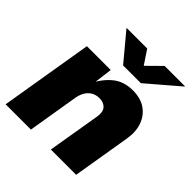

<svg xmlns="http://www.w3.org/2000/svg" viewBox="-205 -910 1054 1054"><g transform="rotate(45 322.0 -383.0)"><path d="M248.5 -294.9 199.7 0H3.4L93.3 -541H278.3L260.3 -400.9L249 -407.2Q278.8 -469.7 325.7 -509Q372.6 -548.3 443.8 -548.3Q504.4 -548.3 544.2 -520.5Q584 -492.7 600.6 -445.1Q617.2 -397.5 606.9 -337.4L550.8 0H354.5L406.2 -308.6Q412.6 -349.1 394.8 -368.7Q377 -388.2 344.2 -388.2Q317.9 -388.2 297.9 -376.5Q277.8 -364.7 265.4 -343.5Q252.9 -322.3 248.5 -294.9ZM336.4 -766.1 390.1 -685.5 471.7 -766.1H629.9L629.4 -763.7L446.3 -606.9H308.6L177.7 -763.7L178.2 -766.1Z"/></g></svg>

Font: Inter 17pt Black
Style: Italic
Weight: 900
Italic angle: -9.3988°
Version: Version 4.001;git-66647c0bb